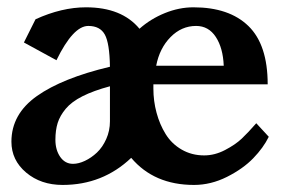

<svg xmlns="http://www.w3.org/2000/svg" viewBox="-20 -511 792 533"><path d="M218.8 -490.7Q317.9 -490.7 367.2 -431.2Q397.9 -458.5 437.5 -474.6Q477.1 -490.7 517.1 -490.7Q616.2 -490.7 669.7 -438.7Q723.1 -386.7 723.1 -276.9H405.8V-265.1Q405.8 -230.5 414.6 -198Q423.3 -165.5 439.9 -138.7Q456.5 -111.8 484.4 -95.7Q512.2 -79.6 546.9 -79.6Q576.2 -79.6 604.7 -94.5Q633.3 -109.4 650.9 -126Q668.5 -142.6 691.4 -168.9L726.1 -131.3Q711.4 -101.1 683.1 -71.8Q654.8 -42.5 610.1 -20Q565.4 2.4 518.6 2.4Q407.7 2.4 344.2 -72.8Q265.1 2.4 153.8 2.4Q93.3 2.4 52.5 -32Q11.7 -66.4 11.7 -117.7Q11.7 -194.3 82.5 -244.4Q153.3 -294.4 285.2 -325.7Q284.2 -391.1 271 -415Q257.8 -439 225.1 -439Q183.1 -439 136.7 -343.8L46.4 -393.1L78.6 -457.5Q151.4 -490.7 218.8 -490.7ZM413.6 -328.6H601.1Q599.1 -377.9 579.1 -408.4Q559.1 -439 524.4 -439Q483.9 -439 453.4 -408Q422.9 -377 413.6 -328.6ZM285.2 -174.3V-271.5Q239.7 -259.3 209.2 -243.9Q178.7 -228.5 162.6 -209.2Q146.5 -189.9 140.1 -169.7Q133.8 -149.4 133.8 -123Q133.8 -94.7 147.2 -75.4Q160.6 -56.2 182.6 -56.2Q198.2 -56.2 215.8 -64.5Q233.4 -72.8 249 -87.4Q264.6 -102.1 274.9 -125Q285.2 -147.9 285.2 -174.3Z"/></svg>

Font: Flanker
Style: Bold
Weight: 700
Designer: Flanker
Foundry: Flanker
Version: Version 2.021